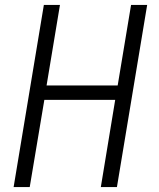

<svg xmlns="http://www.w3.org/2000/svg" viewBox="-20 -755 640 775"><path d="M35 0 157 -735H222L168 -410H455L509 -735H574L452 0H387L445 -352H159L100 0Z"/></svg>

Font: Iosevka SS04 Lt Ex Obl
Style: Regular
Weight: 300
Width: 7
Italic angle: -9°
Monospace: yes
Designer: Belleve Invis
Foundry: Belleve Invis
Version: Version 19.0.0; ttfautohint (v1.8.4)